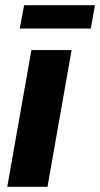

<svg xmlns="http://www.w3.org/2000/svg" viewBox="-20 -720 386 740"><path d="M8 0 101 -527H256L163 0ZM56 -610 73 -700H346L330 -610Z"/></svg>

Font: Archivo SemiCondensed ExtraBold
Style: Italic
Weight: 800
Width: 4
Italic angle: -10°
Designer: Hector Gatti
Foundry: Omnibus-Type
Version: Version 2.001